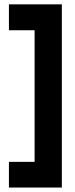

<svg xmlns="http://www.w3.org/2000/svg" viewBox="-20 -710 336 860"><path d="M135 15V-574.5H20V-690.5H257V130H20V15Z"/></svg>

Font: Overused Grotesk SemiBold
Style: Regular
Weight: 610
Version: Version 0.004